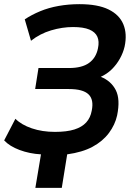

<svg xmlns="http://www.w3.org/2000/svg" viewBox="-22 -735 659 923"><path d="M148 168 175 7Q120 4 72 -14Q24 -32 -2 -60L52 -164Q81 -135 131 -118Q181 -101 242 -101Q299 -101 335.5 -112.5Q372 -124 392.5 -146.5Q413 -169 419 -203Q430 -256 403.5 -281.5Q377 -307 309 -307H147L163 -408H310Q372 -408 406 -432.5Q440 -457 449 -503Q456 -536 446 -558.5Q436 -581 407.5 -593Q379 -605 329 -605Q277 -605 223.5 -589Q170 -573 127 -539L97 -642Q130 -664 171 -681Q212 -698 260 -706.5Q308 -715 360 -715Q448 -715 500 -689.5Q552 -664 571 -618Q590 -572 577 -511Q570 -481 554 -452.5Q538 -424 515 -401.5Q492 -379 461 -365L462 -366Q512 -346 534.5 -302Q557 -258 541 -180Q531 -135 501.5 -95.5Q472 -56 423 -29.5Q374 -3 301 7L275 168Z"/></svg>

Font: Nunito Sans 7pt SemiCondensed
Style: Bold Italic
Weight: 700
Width: 4
Italic angle: -9°
Designer: Vernon Adams
Foundry: Vernon Adams
Version: Version 3.101;gftools[0.9.27]